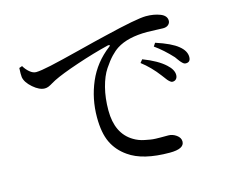

<svg xmlns="http://www.w3.org/2000/svg" viewBox="-101 -857 1203 1009"><g transform="rotate(-15 500.0 -352.0)"><path d="M768.6 -714.8Q811.5 -714.8 845.2 -701.7Q878.9 -688.5 878.9 -661.1Q878.9 -648.4 868.7 -639.2Q858.4 -629.9 839.8 -629.9Q830.1 -629.9 801.3 -631.3Q772.5 -632.8 752.9 -632.8Q647.5 -632.8 586.9 -593.8Q567.4 -581.1 547.4 -560.1Q527.3 -539.1 503.4 -503.4Q479.5 -467.8 464.8 -411.1Q450.2 -354.5 450.2 -287.1Q450.2 -161.1 535.2 -110.4Q547.9 -102.5 563 -96.7Q578.1 -90.8 593.8 -87.9Q609.4 -85 622.6 -82.5Q635.7 -80.1 652.3 -79.6Q668.9 -79.1 678.2 -79.1Q687.5 -79.1 702.6 -79.1Q717.8 -79.1 720.7 -79.1Q743.2 -79.1 763.7 -64.5Q784.2 -49.8 784.2 -29.3Q784.2 10.7 705.1 10.7Q558.6 10.7 483.4 -43Q432.6 -78.1 407.7 -130.4Q382.8 -182.6 382.8 -267.6Q382.8 -368.2 421.4 -458Q460 -547.9 541 -609.4Q546.9 -613.3 545.4 -616.2Q543.9 -619.1 536.1 -618.2Q452.1 -597.7 359.4 -566.4Q266.6 -535.2 221.7 -512.7Q216.8 -510.7 203.1 -502.4Q189.5 -494.1 179.2 -489.7Q168.9 -485.4 158.2 -485.4Q128.9 -485.4 94.7 -515.1Q60.5 -544.9 55.7 -574.2Q53.7 -588.9 55.7 -624L72.3 -629.9Q84 -609.4 101.6 -594.7Q119.1 -580.1 135.7 -580.1Q160.2 -580.1 218.3 -592.8Q276.4 -605.5 379.9 -631.8Q483.4 -658.2 538.1 -670.9Q718.8 -714.8 768.6 -714.8ZM767.6 -549.8 779.3 -567.4Q863.3 -540 898.4 -510.7Q933.6 -482.4 933.6 -449.2Q933.6 -420.9 908.2 -420.9Q903.3 -420.9 898.9 -422.9Q894.5 -424.8 889.2 -430.2Q883.8 -435.5 880.9 -439Q877.9 -442.4 870.6 -452.6Q863.3 -462.9 860.4 -466.8Q814.5 -516.6 767.6 -549.8ZM677.7 -484.4 691.4 -501Q770.5 -470.7 810.5 -433.6Q842.8 -404.3 842.8 -376Q842.8 -362.3 835.4 -354Q828.1 -345.7 815.4 -345.7Q812.5 -345.7 809.6 -346.7Q806.6 -347.7 803.2 -350.6Q799.8 -353.5 796.9 -356Q793.9 -358.4 790 -363.3Q786.1 -368.2 783.7 -371.6Q781.2 -375 776.4 -381.3Q771.5 -387.7 768.6 -391.6Q727.5 -446.3 677.7 -484.4Z"/></g></svg>

Font: GenYoMin TW TTF Medium
Style: Regular
Weight: 500
Version: Version 1.300